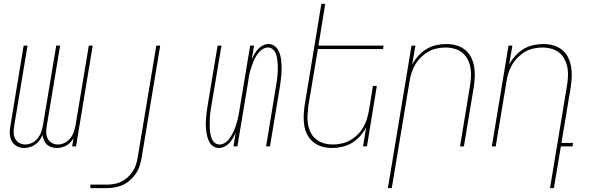

<svg xmlns="http://www.w3.org/2000/svg" viewBox="-20 -755 3040 990"><path d="M104 8Q84 8 66.5 -1.5Q49 -11 40 -28.5Q31 -46 30.5 -67Q30 -88 34 -108L102 -520H122L53 -105Q50 -88 50.5 -71Q51 -54 58 -40Q65 -26 79.5 -18Q94 -10 111 -10Q128 -10 146 -19Q164 -28 175.5 -43Q187 -58 193 -76Q199 -94 202 -112L270 -520H290L221 -105Q218 -88 218.5 -71Q219 -54 226 -40Q233 -26 247.5 -18Q262 -10 279 -10Q297 -10 314.5 -19Q332 -28 343.5 -43Q355 -58 361 -76Q367 -94 370 -112L438 -520H458L372 0H352L359 -42Q352 -31 343 -21Q334 -11 322 -4.5Q310 2 297.5 5Q285 8 273 8Q258 8 244.5 3.5Q231 -1 221.5 -10Q212 -19 206.5 -32Q201 -45 199 -59Q193 -45 184 -32Q175 -19 162 -10Q149 -1 134 3.5Q119 8 104 8Z M446 215V197H529Q548 197 567 194Q586 191 604 182.5Q622 174 637 160.5Q652 147 663.5 130Q675 113 681 94.5Q687 76 690 57L786 -520H806L710 60Q706 81 699.5 101.5Q693 122 680 141Q667 160 649.5 175Q632 190 612 199Q592 208 571 211.5Q550 215 529 215Z M1108 8Q1092 8 1079 -1Q1066 -10 1059 -23.5Q1052 -37 1048.5 -52Q1045 -67 1043 -83Q1041 -99 1041 -115Q1041 -131 1042.5 -147.5Q1044 -164 1046 -180.5Q1048 -197 1051 -213L1102 -520H1122L1070 -210Q1068 -196 1065.5 -181.5Q1063 -167 1062.5 -152.5Q1062 -138 1061.5 -123.5Q1061 -109 1061.5 -95Q1062 -81 1064.5 -67.5Q1067 -54 1071.5 -41Q1076 -28 1086.5 -19Q1097 -10 1112 -10Q1125 -10 1138 -17.5Q1151 -25 1159.5 -36Q1168 -47 1175 -59Q1182 -71 1187.5 -84Q1193 -97 1197 -110Q1201 -123 1204.5 -136Q1208 -149 1210.5 -162.5Q1213 -176 1215 -189L1270 -520H1290L1278 -449Q1284 -463 1292 -476.5Q1300 -490 1311 -502Q1322 -514 1336 -521Q1350 -528 1365 -528Q1381 -528 1394 -519Q1407 -510 1414.5 -496.5Q1422 -483 1425.5 -468Q1429 -453 1430.5 -437Q1432 -421 1432 -405Q1432 -389 1431 -372.5Q1430 -356 1427.5 -339.5Q1425 -323 1423 -307L1372 0H1352L1403 -310Q1405 -324 1407.5 -338.5Q1410 -353 1411 -367.5Q1412 -382 1412.5 -396.5Q1413 -411 1412 -425Q1411 -439 1409 -452.5Q1407 -466 1402 -479Q1397 -492 1386.5 -501Q1376 -510 1361 -510Q1348 -510 1335.5 -502.5Q1323 -495 1314 -484Q1305 -473 1298 -461Q1291 -449 1286 -436Q1281 -423 1276.5 -410Q1272 -397 1268.5 -384Q1265 -371 1263 -357.5Q1261 -344 1259 -331L1204 0H1184L1195 -71Q1189 -57 1181.5 -43.5Q1174 -30 1163 -18Q1152 -6 1137.5 1Q1123 8 1108 8Z M1692 8Q1665 8 1640.5 1Q1616 -6 1596.5 -21.5Q1577 -37 1565 -59.5Q1553 -82 1549 -107.5Q1545 -133 1546 -159.5Q1547 -186 1551 -213L1637 -735H1657L1622 -520H1958L1955 -502H1619L1570 -210Q1567 -186 1565.5 -162Q1564 -138 1568 -115Q1572 -92 1582 -71.5Q1592 -51 1609.5 -37Q1627 -23 1649.5 -16.5Q1672 -10 1696 -10Q1718 -10 1741.5 -15Q1765 -20 1786 -32Q1807 -44 1824.5 -61.5Q1842 -79 1854 -100Q1866 -121 1872.5 -143.5Q1879 -166 1883 -189L1903 -312H1923L1872 0H1852L1868 -99Q1856 -75 1837 -53.5Q1818 -32 1794.5 -18Q1771 -4 1744.5 2Q1718 8 1692 8Z M1980 215 2102 -520H2122L2105 -421Q2117 -445 2136.5 -466.5Q2156 -488 2179 -502Q2202 -516 2228.5 -522Q2255 -528 2281 -528Q2308 -528 2333 -521Q2358 -514 2377.5 -498.5Q2397 -483 2408.5 -460.5Q2420 -438 2424.5 -412.5Q2429 -387 2428 -360.5Q2427 -334 2423 -307L2372 0H2352L2403 -310Q2407 -334 2408.5 -358Q2410 -382 2406 -405Q2402 -428 2391.5 -448.5Q2381 -469 2364 -483Q2347 -497 2324 -503.5Q2301 -510 2277 -510Q2255 -510 2231.5 -505Q2208 -500 2187.5 -488Q2167 -476 2149.5 -458.5Q2132 -441 2120 -420Q2108 -399 2101 -376.5Q2094 -354 2091 -331L2000 215Z M2816 215 2903 -310Q2907 -334 2908.5 -358Q2910 -382 2906 -405Q2902 -428 2891.5 -448.5Q2881 -469 2864 -483Q2847 -497 2824 -503.5Q2801 -510 2777 -510Q2755 -510 2731.5 -505Q2708 -500 2687.5 -488Q2667 -476 2649.5 -458.5Q2632 -441 2620 -420Q2608 -399 2601 -376.5Q2594 -354 2591 -331L2536 0H2516L2602 -520H2622L2605 -421Q2617 -445 2636.5 -466.5Q2656 -488 2679 -502Q2702 -516 2728.5 -522Q2755 -528 2781 -528Q2808 -528 2833 -521Q2858 -514 2877.5 -498.5Q2897 -483 2908.5 -460.5Q2920 -438 2924.5 -412.5Q2929 -387 2928 -360.5Q2927 -334 2923 -307L2875 -18H2935L2932 0H2872L2836 215Z"/></svg>

Font: Iosevka Term Curly Thin
Style: Italic
Weight: 100
Italic angle: -9°
Designer: Belleve Invis
Foundry: Belleve Invis
Version: Version 32.3.0